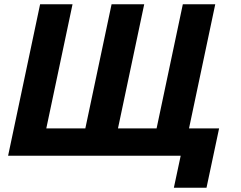

<svg xmlns="http://www.w3.org/2000/svg" viewBox="-20 -730 1131 900"><path d="M18 0 168 -710H320L197 -128H380L503 -710H656L533 -128H714L837 -710H989L866 -128H1007L948 150H795L827 0Z"/></svg>

Font: Geist
Style: Bold Italic
Weight: 700
Italic angle: -12°
Designer: Basement.studio, Andrés Briganti, Mateo Zaragoza
Foundry: Basement.studio, Vercel, Andrés Briganti, Guido Ferreyra, Mateo Zaragoza
Version: Version 1.500; ttfautohint (v1.8.4.7-5d5b)